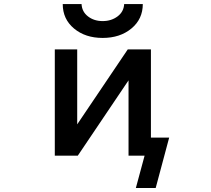

<svg xmlns="http://www.w3.org/2000/svg" viewBox="-20 -766 1040 946"><path d="M289.1 -746.1H381.8Q383.8 -708 413.6 -685.1Q443.4 -662.1 485.8 -662.1Q528.3 -662.1 559.1 -685.1Q589.8 -708 591.8 -746.1H683.6Q683.6 -671.9 627.4 -625.5Q571.3 -579.1 485.8 -579.1Q400.4 -579.1 344.7 -625.5Q289.1 -671.9 289.1 -746.1ZM613.3 -370.1 363.3 1H250V-522.5H360.4V-153.3L609.4 -522.5H723.6V-87.9H813.5L747.1 160.2H649.4L692.4 1H658.2H613.3Z"/></svg>

Font: GenEi Gothic M SemiBold
Style: Regular
Weight: 500
Designer: o_tamon (Modified); [Source Han Sans]
Ryoko NISHIZUKA  (kana & ideographs); Paul D. Hunt (Latin, Greek & Cyrillic); Wenl
Version: Version 1.1a;Original Version 1.004